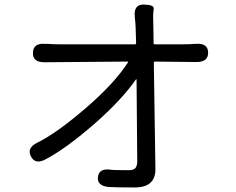

<svg xmlns="http://www.w3.org/2000/svg" viewBox="-20 -797 1040 845"><path d="M573 28Q487 28 459 26Q406 21 411 -18Q416 -58 468 -50Q478 -48 547 -48Q568 -48 576 -57.5Q584 -67 584 -88L581 -446Q581 -451 578 -447Q515 -357 399 -255Q272 -144 181 -96Q135 -71 116 -109Q97 -146 144 -169Q230 -211 363 -326Q482 -429 543 -522Q546 -526 541 -526L176 -523Q123 -523 125 -565Q126 -608 178 -604H190Q215 -602 240 -602H574Q579 -602 579 -607L577 -674Q576 -699 573 -724Q568 -778 613 -777Q659 -776 656.5 -758.5Q654 -741 654 -725Q654 -699 655 -673L656 -607Q656 -602 661 -602H788Q813 -602 838 -604H842Q895 -608 896 -566Q897 -524 844 -524L662 -526Q657 -526 657 -521L664 -52Q664 28 573 28Z"/></svg>

Font: Resource Han Rounded KR
Style: Regular
Weight: 400
Designer: Cyano Hao (round all glyphs); Ryoko NISHIZUKA 西塚涼子 (kana, bopomofo & ideographs); Paul D. Hunt (Latin, Greek & Cyrillic)
Foundry: Cyano Hao
Version: 0.990